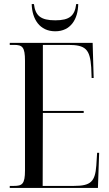

<svg xmlns="http://www.w3.org/2000/svg" viewBox="-20 -925 538 945"><path d="M252 -771C328 -771 364 -831 365 -905H355C348 -847 322 -825 252 -825C180 -825 154 -848 147 -905H136C138 -831 175 -771 252 -771ZM28 0H462L468 -173H458L454 -110C448 -31 427 -10 344 -10H190L191 -369H392V-379H191V-704H316C401 -704 423 -683 429 -593L431 -541H441L436 -714H28V-704H49C90 -704 103 -694 103 -626V-86C103 -19 89 -10 49 -10H28Z"/></svg>

Font: Noto Serif Display ExtraCondensed
Style: Regular
Weight: 400
Width: 2
Designer: Monotype Design Team
Foundry: Monotype Imaging Inc.
Version: Version 2.009